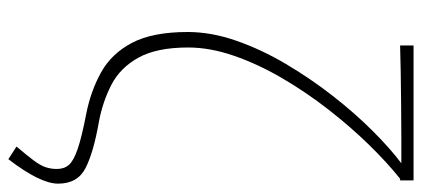

<svg xmlns="http://www.w3.org/2000/svg" viewBox="-302 -532 1034 471"><g transform="rotate(90 215.5 -297.0)"><path d="M371 200 340 180Q362 154 374 138Q386 122 390.5 109Q395 96 395 81Q395 63 385 51.5Q375 40 346 30Q317 20 260 9Q204 -2 158 -27.5Q112 -53 85.5 -103.5Q59 -154 59 -240Q59 -298 80.5 -359.5Q102 -421 137.5 -481Q173 -541 215.5 -595.5Q258 -650 301.5 -693.5Q345 -737 381 -764Q353 -764 315.5 -764Q278 -764 236.5 -763.5Q195 -763 157.5 -762.5Q120 -762 92 -761V-794H423V-761H419Q380 -730 336 -685Q292 -640 249.5 -585.5Q207 -531 172.5 -472Q138 -413 117.5 -354Q97 -295 97 -241Q97 -164 122 -119Q147 -74 189 -52.5Q231 -31 280 -22Q354 -9 392.5 10.5Q431 30 431 78Q431 122 371 200Z"/></g></svg>

Font: Source Han Sans SC ExtraLight
Style: Regular
Weight: 250
Designer: Ryoko NISHIZUKA 西塚涼子 (kana, bopomofo & ideographs); Paul D. Hunt (Latin, Greek & Cyrillic); Sandoll Communications 산돌커뮤니
Foundry: Adobe
Version: Version 2.004;hotconv 1.0.118;makeotfexe 2.5.65603